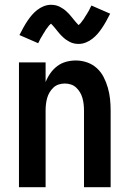

<svg xmlns="http://www.w3.org/2000/svg" viewBox="-20 -780 540 800"><path d="M59 0V-520H170V-438Q178 -458 190 -475Q202 -492 218.5 -504.5Q235 -517 255 -522.5Q275 -528 296 -528Q320 -528 343 -520Q366 -512 383.5 -496Q401 -480 412 -458.5Q423 -437 429.5 -414Q436 -391 438.5 -367.5Q441 -344 441 -320V0H330V-320Q330 -333 328.5 -346Q327 -359 323.5 -371.5Q320 -384 313.5 -395Q307 -406 297.5 -415Q288 -424 275.5 -428Q263 -432 250 -432Q237 -432 224.5 -428Q212 -424 202.5 -415Q193 -406 186.5 -395Q180 -384 176.5 -371.5Q173 -359 171.5 -346Q170 -333 170 -320V0ZM308 -597Q302 -597 297.5 -597.5Q293 -598 288.5 -599Q284 -600 279.5 -601.5Q275 -603 270.5 -605.5Q266 -608 262 -610.5Q258 -613 254 -615.5Q250 -618 246.5 -621.5Q243 -625 239 -628.5Q235 -632 232 -635.5Q229 -639 226 -642.5Q223 -646 220.5 -649Q218 -652 214.5 -656.5Q211 -661 207.5 -665Q204 -669 201 -672.5Q198 -676 194 -680L190 -684V-685Q191 -685 191.5 -684.5Q192 -684 193 -684H195Q195 -683 192 -681Q189 -679 185.5 -675Q182 -671 181 -669.5Q180 -668 178.5 -666Q177 -664 175.5 -662Q174 -660 172 -657.5Q170 -655 168.5 -652Q167 -649 165 -646Q163 -643 161 -640Q159 -637 157 -633Q155 -629 152.5 -625.5Q150 -622 148 -618Q146 -614 144 -609.5Q142 -605 139 -600L61 -634Q70 -652 78.5 -667Q87 -682 95.5 -694.5Q104 -707 113 -717.5Q122 -728 134.5 -738Q147 -748 162 -754Q177 -760 192 -760Q198 -760 202.5 -759.5Q207 -759 211.5 -758Q216 -757 220.5 -755.5Q225 -754 229.5 -751.5Q234 -749 238 -746.5Q242 -744 246 -741.5Q250 -739 253.5 -735.5Q257 -732 261 -728.5Q265 -725 268 -721.5Q271 -718 274 -714.5Q277 -711 279.5 -708Q282 -705 285.5 -700.5Q289 -696 292.5 -692Q296 -688 299 -684.5Q302 -681 306 -677L310 -673V-672Q309 -672 308.5 -672.5Q308 -673 307 -673Q306 -673 306 -673L305 -672V-673Q305 -674 308 -676Q311 -678 314.5 -682Q318 -686 319 -687.5Q320 -689 321.5 -691Q323 -693 324.5 -695Q326 -697 328 -699.5Q330 -702 331.5 -705Q333 -708 335 -711Q337 -714 339 -717Q341 -720 343 -723.5Q345 -727 347.5 -731Q350 -735 352 -739Q354 -743 356 -747.5Q358 -752 361 -757L439 -723Q430 -705 421.5 -690Q413 -675 404.5 -662.5Q396 -650 387 -639.5Q378 -629 365.5 -619Q353 -609 338 -603Q323 -597 308 -597Z"/></svg>

Font: Iosevka Custom
Style: Bold
Weight: 700
Monospace: yes
Designer: Belleve Invis
Foundry: Belleve Invis
Version: Version 30.3.3; ttfautohint (v1.8.3)